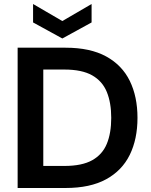

<svg xmlns="http://www.w3.org/2000/svg" viewBox="-20 -938 751 958"><path d="M68 0V-700H307Q430 -700 509.5 -656.5Q589 -613 627.5 -534.5Q666 -456 666 -350Q666 -244 627.5 -165.5Q589 -87 509.5 -43.5Q430 0 307 0ZM196 -110H301Q389 -110 440 -138.5Q491 -167 513 -220.5Q535 -274 535 -350Q535 -425 513 -479Q491 -533 440 -562Q389 -591 301 -591H196ZM291 -746 145 -826V-918L291 -833L437 -918V-826Z"/></svg>

Font: Firefly Display
Style: Bold
Weight: 700
Designer: Colophon Foundry, Jonny Pinhorn
Foundry: Colophon Foundry
Version: Version 1.200; ttfautohint (v1.8.3)